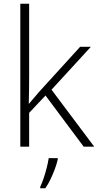

<svg xmlns="http://www.w3.org/2000/svg" viewBox="-20 -780 521 1021"><path d="M135 -378Q135 -340 134.5 -303Q134 -266 133 -227Q143 -239 153 -250.5Q163 -262 173 -274Q183 -286 193 -297L406 -531H463L254 -303L481 0H425L222 -272L135 -180V0H88V-760H135ZM287 68Q282 91 272 118Q262 145 249.5 171.5Q237 198 221 221H194V213Q202 197 211.5 169.5Q221 142 228.5 112Q236 82 239 61H287Z"/></svg>

Font: Noto Sans Oriya ExtraLight
Style: Regular
Weight: 250
Version: Version 2.003